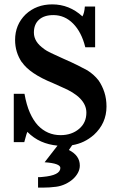

<svg xmlns="http://www.w3.org/2000/svg" viewBox="-20 -657 551 878"><path d="M43 -228H92Q101 -177 116.5 -142Q132 -107 153 -84Q196 -39 257 -39Q308 -39 342 -68Q375 -96 375 -142Q375 -212 262 -259L222 -277Q116 -320 80 -373V-372Q49 -418 49 -474Q49 -544 97 -591Q146 -637 219 -637Q297 -637 357 -582Q366 -598 368 -627H415V-441H370Q353 -510 314.5 -549Q276 -588 224 -588Q182 -588 158.5 -567Q135 -546 135 -508Q135 -465 182 -433H181Q192 -425 213.5 -414.5Q235 -404 269 -389Q308 -372 336 -358Q364 -344 380 -335Q410 -316 431 -289Q448 -264 457.5 -234.5Q467 -205 467 -170Q467 -93 409 -40Q387 -21 363 -9.5Q339 2 310 7L295 29Q345 54 345 100Q345 117 336.5 133Q328 149 313.5 162Q299 175 279 184.5Q259 194 237 197Q222 199 206.5 200Q191 201 175 201H154V153Q157 153 163.5 153Q170 153 175 152Q256 145 256 111Q256 90 184 85L243 9Q202 5 168 -10Q134 -25 105 -54Q101 -44 98 -32.5Q95 -21 91 -7H43Z"/></svg>

Font: New Athena Unicode
Style: Bold
Weight: 700
Designer: J. Rusten 1997; rev. by R. Hancock 2001, 2002, rev. by D. Mastronarde 2002-2021
Foundry: Society for Classical Studies (formerly American Philological Association)
Version: Version 5.008